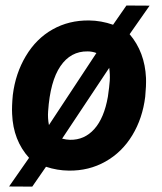

<svg xmlns="http://www.w3.org/2000/svg" viewBox="-20 -614 592 703"><path d="M26.9 -266.1Q36.6 -345.2 74.7 -408.9Q112.8 -472.7 172.6 -506.3Q232.4 -540 306.2 -539.1Q350.6 -538.6 394 -523.4L442.9 -593.8L527.8 -593.3L454.6 -488.8Q510.3 -423.3 514.6 -328.6Q515.6 -300.3 511.7 -259.8Q502 -180.7 464.4 -118.7Q426.8 -56.6 366.2 -22.5Q305.7 11.7 231.9 10.7Q189.5 10.3 148.4 -3.4L98.1 69.3L13.2 68.8L86.4 -36.1Q28.3 -100.1 24.4 -196.3Q22.9 -224.1 26.9 -266.1ZM156.2 -206.5Q154.3 -181.2 159.2 -156.2L333 -419.9Q317.4 -425.8 300.8 -425.8Q238.8 -426.8 201.2 -371.6Q163.6 -316.4 156.2 -206.5ZM381.8 -317.9Q383.3 -341.3 379.9 -365.7L207.5 -106.4Q222.2 -102.5 236.3 -102.1Q289.1 -101.1 325.2 -141.4Q361.3 -181.6 375 -259.8Q380.4 -296.9 381.8 -317.9Z"/></svg>

Font: RobotoInd
Style: Bold Italic
Weight: 700
Italic angle: -12°
Designer: Google
Version: Version 2.001150; 2014